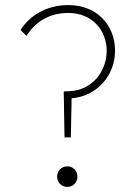

<svg xmlns="http://www.w3.org/2000/svg" viewBox="-20 -726 543 756"><path d="M234 -185H259L262 -339C363 -347 433 -430 433 -526C433 -629 360 -706 249 -706C161 -706 96 -663 61 -608L84 -585C116 -634 167 -675 249 -675C342 -675 400 -608 400 -526C400 -443 341 -371 255 -367L231 -366ZM205 -30C205 -8 222 10 245 10C268 10 285 -8 285 -30C285 -53 268 -71 245 -71C222 -71 205 -53 205 -30Z"/></svg>

Font: MV Cash Thin
Style: Regular
Weight: 100
Designer: Rodrigo Fuenzalida
Foundry: fragTYPE
Version: Version 1.100;Glyphs 3.1.2 (3151)